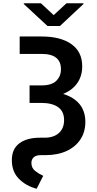

<svg xmlns="http://www.w3.org/2000/svg" viewBox="-20 -954 601 1193"><path d="M207.7 218.8Q142 201.7 97.8 157.3Q53.6 112.9 53.6 41.2Q53.6 -28.8 100.5 -63.6Q147.4 -98.4 228.3 -98.4H256.7Q313.6 -98.4 345.9 -127.5Q378.2 -156.6 378.2 -207.7Q378.2 -261.7 341.1 -288.2Q304 -314.6 235.1 -314.6H163.7V-423.3H237.2Q301.1 -423.3 329.9 -451.9Q358.7 -480.5 358.7 -523.8V-524.9Q358.7 -570.3 329.5 -594.6Q300.4 -619 237.9 -619H102.3V-727.3H237.9Q356.9 -727.3 423.8 -679.7Q490.8 -632.1 490.8 -542.6V-541.2Q490.8 -481.5 460 -437.5Q429.3 -393.5 372.2 -370.4Q438.9 -350.1 474.4 -306.8Q509.9 -263.5 510.3 -197.4Q510.3 -133.5 479.2 -87Q448.2 -40.5 392.6 -15.3Q337 9.9 263.1 9.9H235.1Q203.8 9.9 189.5 23.4Q175.1 36.9 175.1 58.6Q175.1 89.8 198.9 108.5Q222.7 127.1 248.6 138.5ZM352.6 -792.6H274.9L127.8 -929V-933.9H234L313.6 -860.1L393.5 -933.9H498.6V-929Z"/></svg>

Font: Linik Sans SemiBold
Style: Regular
Weight: 600
Designer: Rasmus Andersson (font), Cristiano Sobral (main changes)
Foundry: rsms
Version: Version 3.018;June 1, 2022;FontCreator 14.0.0.2814 64-bit; t